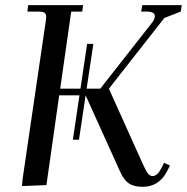

<svg xmlns="http://www.w3.org/2000/svg" viewBox="-20 -722 729 749"><path d="M65.9 3.9 67.9 -22 158.2 -637.2Q160.2 -650.9 160.2 -655.8Q160.2 -668.5 153.3 -672.6Q146.5 -676.8 127.9 -676.8H86.9L89.8 -702.1H304.2L300.8 -676.8H257.8L214.8 -376H293.9L319.8 -550.8H344.2L317.9 -376H371.1L575.2 -636.2Q584 -648.4 584 -659.2Q584 -676.8 551.8 -676.8H530.8L535.2 -702.1H689L685.1 -676.8L621.1 -651.9L404.8 -376L538.1 -80.1Q549.3 -55.2 557.1 -45.2Q564.9 -35.2 575.2 -35.2Q593.8 -35.2 608.9 -64.9L620.1 -86.9L643.1 -76.2L631.8 -54.2Q600.6 6.8 536.1 6.8Q503.9 6.8 484.1 -5.6Q464.4 -18.1 450.2 -48.8L314 -350.1L288.1 -176.8H264.2L290 -350.1H210.9L161.1 0Z"/></svg>

Font: Dihjauti S
Style: Bold Italic
Weight: 700
Italic angle: -9°
Designer: T. Christopher White
Version: Version 3.0.0